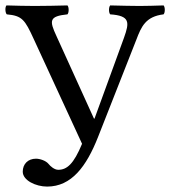

<svg xmlns="http://www.w3.org/2000/svg" viewBox="-20 -667 630 709"><path d="M104.5 -523 283 -136C252 -61 227 -40 195 -40C181 -40 166 -53 159 -62C149 -74 127 -81 113 -81C83 -81 64 -61 64 -33C64 -1 112 22 154 22C244 22 299 -52 342 -161L483.7 -521C502 -569 518 -606 584 -614C590 -620 590 -641 584 -647C554 -646 519 -645 496 -645C473 -645 424 -646 387 -647C381 -641 381 -620 387 -614C461 -609 458 -584 438 -528L329 -229H327L188.4 -534C162 -591 161 -607 229 -614C235 -620 235 -641 229 -647C192 -646 143.2 -645 108 -645C76 -645 38 -646 4 -647C-2 -641 -1 -620 5 -614C62 -609 72 -594 104.5 -523Z"/></svg>

Font: Libertinus Serif
Style: Regular
Weight: 400
Designer: Philipp H. Poll
Foundry: Khaled Hosny
Version: Version 6.2